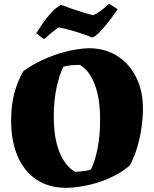

<svg xmlns="http://www.w3.org/2000/svg" viewBox="-20 -900 749 932"><path d="M306 12Q215 12 155 -29.5Q95 -71 64.5 -144Q34 -217 34 -314Q34 -387 48.5 -444Q63 -501 93 -554Q133 -584 186.5 -609Q240 -634 298 -649Q356 -664 410 -666Q490 -666 549 -628.5Q608 -591 641 -525Q674 -459 674 -372Q674 -333 667.5 -285Q661 -237 647 -188Q633 -139 610 -97Q575 -66 525.5 -42Q476 -18 419 -4Q362 10 306 12ZM344 -66Q362 -66 387.5 -69.5Q413 -73 421 -77Q440 -113 453 -176Q466 -239 466 -319Q466 -422 440 -490Q414 -558 368 -585Q349 -585 324.5 -583Q300 -581 287 -575Q269 -539 255 -476.5Q241 -414 241 -333Q241 -230 268.5 -162Q296 -94 344 -66ZM190 -712 156 -739Q167 -757 185.5 -784Q204 -811 227 -836.5Q250 -862 275 -876Q282 -875 295 -870Q308 -865 324 -859Q350 -850 380.5 -840.5Q411 -831 432 -826Q451 -834 469.5 -848Q488 -862 506 -879L513 -880L551 -855Q542 -841 526.5 -820Q511 -799 493.5 -777.5Q476 -756 459 -739.5Q442 -723 428 -718Q424 -719 411 -724.5Q398 -730 382 -735Q356 -744 322.5 -753.5Q289 -763 265 -767Q230 -743 197 -712Z"/></svg>

Font: Labrada ExtraBold
Style: Regular
Weight: 800
Designer: Mercedes Jáuregui
Foundry: Omnibus-Type Team
Version: Version 1.000; ttfautohint (v1.8.4.7-5d5b)